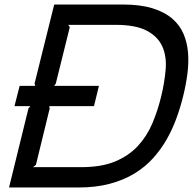

<svg xmlns="http://www.w3.org/2000/svg" viewBox="-20 -830 855 850"><path d="M791 -405Q779 -356 761.5 -307.5Q744 -259 718.5 -214Q693 -169 658 -130Q623 -91 575.5 -62Q528 -33 466.5 -16.5Q405 0 328 0H20L106 -350L114 -360H44L67 -450H136L133 -460L220 -810H314H523Q601 -810 654.5 -793.5Q708 -777 742 -748Q776 -719 792.5 -680Q809 -641 812.5 -596Q816 -551 809.5 -502Q803 -453 791 -405ZM694 -405Q709 -467 713.5 -524Q718 -581 698.5 -624.5Q679 -668 630 -694Q581 -720 491 -720H282L289 -710L227 -460L220 -450H418L396 -360H198L200 -350L139 -100L126 -90H340Q430 -90 490.5 -115.5Q551 -141 591 -184.5Q631 -228 655 -285Q679 -342 694 -405Z"/></svg>

Font: TypoPRO Sinkin Sans
Style: 400 Italic
Weight: 400
Italic angle: -112°
Designer: Keith Bates
Foundry: K-Type
Version: Sinkin Sans (version 1.0)  by Keith Bates   •   © 2014   www